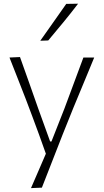

<svg xmlns="http://www.w3.org/2000/svg" viewBox="-20 -798 547 1013"><path d="M143.5 194.5Q163 149.5 182.8 103.8Q202.5 58 222 13Q204.5 -37 186 -87.8Q167.5 -138.5 149.5 -186.5L115.5 -276.5Q94.5 -330 72.8 -385.8Q51 -441.5 30 -494.5L85.5 -497Q110.5 -427.5 134 -360.8Q157.5 -294 182 -224.5L244.5 -51.5H251.5L320 -225.5Q345.5 -294 370.2 -360.5Q395 -427 420 -494.5H477Q460.5 -454 445 -416.8Q429.5 -379.5 411 -334.8Q392.5 -290 366.5 -227.5L311 -89.5Q273.5 6.5 248 71.8Q222.5 137 201 192ZM192.5 -583Q227 -632 261.5 -680.8Q296 -729.5 329.5 -777.5L392 -778.5Q355.5 -730.5 315.2 -681.5Q275 -632.5 234.5 -584.5Z"/></svg>

Font: Commissioner Loud ExtraLight
Style: Regular
Weight: 200
Designer: Kostas Bartsokas
Foundry: Kostas Bartsokas
Version: Version 1.000; ttfautohint (v1.8.3)